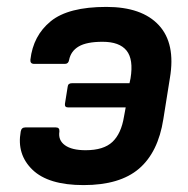

<svg xmlns="http://www.w3.org/2000/svg" viewBox="-20 -524 545 556"><path d="M288 -504Q391 -504 440 -451Q489 -398 472 -298L453 -179Q438 -83 382.5 -35.5Q327 12 222 12Q120 12 74 -32.5Q28 -77 40 -143Q42 -155 53 -155H142Q153 -155 152 -143Q148 -118 168 -103.5Q188 -89 228 -89Q280 -89 305.5 -113Q331 -137 339 -186L344 -213H177Q167 -213 168 -223L176 -273Q177 -283 188 -283H355L358 -297Q367 -352 346.5 -377.5Q326 -403 277 -403Q231 -403 208 -389.5Q185 -376 180 -350Q178 -339 168 -339H79Q67 -339 68 -351Q76 -421 127 -462.5Q178 -504 288 -504Z"/></svg>

Font: Sofia Sans
Style: Bold Italic
Weight: 700
Italic angle: -9°
Designer: Botio Nikoltchev, Ani Petrova
Foundry: lettersoup
Version: Version 4.101; ttfautohint (v1.8.4.7-5d5b)